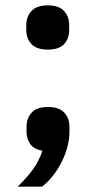

<svg xmlns="http://www.w3.org/2000/svg" viewBox="-20 -553 358 716"><path d="M159 -154Q200 -154 219.5 -133Q239 -112 239 -80V-62Q239 -35 231.5 -6Q224 23 210.5 50Q197 77 178.5 101Q160 125 137 143H46Q80 110 103 78.5Q126 47 138 9Q107 4 93 -15.5Q79 -35 79 -62V-80Q79 -112 98 -133Q117 -154 159 -154ZM158 -368Q117 -368 97.5 -388.5Q78 -409 78 -441V-459Q78 -491 97.5 -512Q117 -533 158 -533Q200 -533 219 -512Q238 -491 238 -459V-441Q238 -409 219 -388.5Q200 -368 158 -368Z"/></svg>

Font: IBM Plex Sans Hebrew SmBld
Style: Regular
Weight: 600
Designer: Mike Abbink, Paul van der Laan, Pieter van Rosmalen, Yanek Iontef
Foundry: Bold Monday
Version: Version 1.3